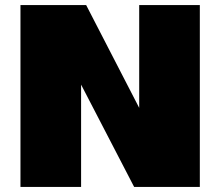

<svg xmlns="http://www.w3.org/2000/svg" viewBox="-20 -740 872 760"><path d="M321 -720 531 -313V-720H771V0H511L301 -405V0H61V-720Z"/></svg>

Font: Metropolitano Black
Style: Regular
Weight: 900
Designer: Fonts by Alex Slobzheninov & Chris M. Simpson / Changes by Cristiano Sobral
Foundry: Fonts by Alex Slobzheninov & Chris M. Simpson / Changes by Cristiano Sobral
Version: Version 1.00;August 30, 2020;FontCreator 13.0.0.2681 64-bit